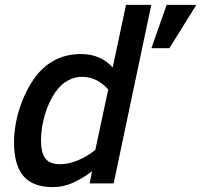

<svg xmlns="http://www.w3.org/2000/svg" viewBox="-20 -747 820 782"><path d="M37.1 -167Q37.1 -199.2 42.7 -234.4Q48.3 -269.5 59.6 -304.7Q70.8 -339.8 87.2 -373Q103.5 -406.2 125 -435.1Q158.7 -479.5 205.1 -503.2Q251.5 -526.9 311 -526.9Q350.6 -526.9 383.1 -512.7Q415.5 -498.5 439 -472.2L493.2 -727.1H596.2L442.9 0H345.2L355 -49.8Q318.4 -21.5 278.6 -3.2Q238.8 15.1 194.8 15.1Q114.7 15.1 75.9 -29.5Q37.1 -74.2 37.1 -167ZM205.1 -371.1Q191.9 -352.1 181.2 -328.9Q170.4 -305.7 162.8 -280Q155.3 -254.4 151.1 -227.5Q147 -200.7 147 -174.8Q147 -123.5 165.3 -100.8Q183.6 -78.1 225.1 -78.1Q243.7 -78.1 262.9 -82.8Q282.2 -87.4 300.8 -95.5Q319.3 -103.5 336.4 -114Q353.5 -124.5 368.2 -136.2L420.9 -382.8Q400.4 -405.8 373.5 -419.9Q346.7 -434.1 313 -434.1Q284.2 -434.1 256.3 -419.2Q228.5 -404.3 205.1 -371.1ZM669.9 -550.8H596.7L658.7 -727.1H779.8Z"/></svg>

Font: Clear Sans Medium
Style: Italic
Weight: 500
Italic angle: -12°
Foundry: Intel Corporation
Version: Version 1.00